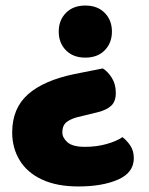

<svg xmlns="http://www.w3.org/2000/svg" viewBox="-20 -508 538 693"><path d="M250 -241 351 -261Q368 -251 383 -228Q398 -205 398 -173Q398 -142 381.5 -126.5Q365 -111 333 -103L255 -84Q229 -76 217 -64.5Q205 -53 205 -30Q205 -11 223.5 5.5Q242 22 287 22Q328 22 364 12Q400 2 422 -13Q439 0 451 18.5Q463 37 463 63Q463 115 406.5 140Q350 165 263 165Q185 165 131.5 140Q78 115 51 70.5Q24 26 24 -30Q24 -117 81 -167.5Q138 -218 250 -241ZM384 -394Q384 -353 358 -326.5Q332 -300 288 -300Q244 -300 218 -326.5Q192 -353 192 -394Q192 -435 218 -461.5Q244 -488 288 -488Q332 -488 358 -461.5Q384 -435 384 -394Z"/></svg>

Font: Baloo Bhaijaan 2 ExtraBold
Style: Regular
Weight: 800
Designer: Sanskriti Dholi, Noopur Datye and Ek Type
Foundry: Ek Type
Version: Version 1.701